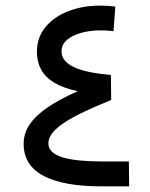

<svg xmlns="http://www.w3.org/2000/svg" viewBox="-20 -658 529 678"><path d="M372.6 -304.7 371.6 -393.1Q328.6 -397 295.9 -403.8Q263.2 -410.6 241.2 -420.9Q219.2 -431.2 208.3 -445.1Q197.3 -459 197.3 -476.6Q197.3 -500.5 216.1 -516.8Q234.9 -533.2 266.6 -542Q298.3 -550.8 336.9 -550.8Q347.7 -550.8 358.6 -550Q369.6 -549.3 380.9 -547.9L387.2 -634.8Q360.4 -638.2 333.5 -638.2Q272.5 -638.2 221.7 -618.7Q170.9 -599.1 140.6 -562.5Q110.4 -525.9 110.4 -475.1Q110.4 -439.9 125.2 -412.4Q140.1 -384.8 172.1 -365.7Q204.1 -346.7 254.4 -335.9Q191.4 -308.1 148.9 -279.3Q106.4 -250.5 85 -219Q63.5 -187.5 63.5 -149.9Q63.5 -112.3 80.8 -84.2Q98.1 -56.2 132.6 -37.6Q167 -19 218.3 -9.5Q269.5 0 337.9 0H436L435.1 -87.9H341.3Q296.9 -87.9 261.7 -91.3Q226.6 -94.7 201.9 -102.1Q177.2 -109.4 164.1 -121.8Q150.9 -134.3 150.9 -151.9Q150.9 -170.4 164.8 -188.2Q178.7 -206.1 206.5 -224.6Q234.4 -243.2 275.9 -262.9Q317.4 -282.7 372.6 -304.7Z"/></svg>

Font: Vazir Variable Regular
Style: Regular
Weight: 400
Designer: Saber Rastikerdar
Foundry: Saber Rastikerdar
Version: Version 30.1.0